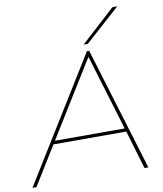

<svg xmlns="http://www.w3.org/2000/svg" viewBox="-126 -1010 925 1090"><g transform="rotate(-10 336.0 -465.5)"><path d="M-28 0 411 -710H424L640 0H618L552 -222H132L-5 0ZM144 -241H546L414 -677ZM399 -750 597 -931H625L423 -750Z"/></g></svg>

Font: Georama Extended Thin
Style: Italic
Weight: 100
Width: 7
Italic angle: -9°
Designer: Jean-Baptiste Levee
Foundry: Production Type
Version: Version 1.000